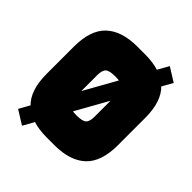

<svg xmlns="http://www.w3.org/2000/svg" viewBox="-223 -873 1047 1047"><g transform="rotate(45 300.0 -350.0)"><path d="M50 0 130 50 550 -700 470 -750ZM270 0H300V-200Q255 -200 240 -213.5Q225 -227 225 -265V-350H25V-245Q25 -117 87.5 -58.5Q150 0 270 0ZM270 -700Q150 -700 87.5 -641.5Q25 -583 25 -455V-350H225V-435Q225 -473 240 -486.5Q255 -500 300 -500V-700ZM330 0Q450 0 512.5 -58.5Q575 -117 575 -245V-350H375V-265Q375 -227 360 -213.5Q345 -200 300 -200V0ZM330 -700H300V-500Q345 -500 360 -486.5Q375 -473 375 -435V-350H575V-455Q575 -583 512.5 -641.5Q450 -700 330 -700Z"/></g></svg>

Font: Millimetre
Style: Extrablack
Weight: 900
Designer: Jérémy Landes
Version: Version 1.0